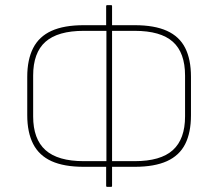

<svg xmlns="http://www.w3.org/2000/svg" viewBox="-20 -715 850 747"><path d="M306 -66Q229 -66 180.5 -88Q132 -110 109 -155Q86 -200 86 -267V-416Q86 -483 109 -528Q132 -573 180.5 -595Q229 -617 306 -617H504Q581 -617 629.5 -595Q678 -573 700.5 -528.5Q723 -484 723 -416V-267Q723 -199 700.5 -154.5Q678 -110 629.5 -88Q581 -66 504 -66ZM306 -88H504Q605 -88 652.5 -131Q700 -174 700 -262V-421Q700 -510 652.5 -552.5Q605 -595 504 -595H306Q205 -595 157 -552.5Q109 -510 109 -421V-262Q109 -174 157 -131Q205 -88 306 -88ZM397 12Q393 12 393 8V-74L394 -81V-604L393 -610V-691Q393 -695 397 -695H413Q416 -695 416 -691V-610V-604V-81V-74V8Q416 12 413 12Z"/></svg>

Font: Sofia Sans Thin
Style: Regular
Weight: 250
Designer: Botio Nikoltchev, Ani Petrova
Foundry: lettersoup
Version: Version 4.101